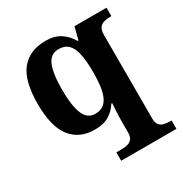

<svg xmlns="http://www.w3.org/2000/svg" viewBox="-178 -683 1003 1050"><g transform="rotate(-30 324.0 -158.5)"><path d="M286 229V176H314.9Q337.3 176 355.5 171.8Q373.8 167.7 384.8 154.2Q395.8 140.8 395.8 113.8V49.3Q395.8 32.1 396.5 10.5Q397.3 -11.1 398.6 -32.3Q399.9 -53.5 400.9 -68.5H395.2Q374.3 -34.1 339.2 -12.1Q304.1 10 248 10Q151.3 10 98.5 -57.1Q45.7 -124.2 45.7 -268.7Q45.7 -413.2 99.4 -479.6Q153 -546 255.5 -546Q310 -546 347.1 -522.1Q384.2 -498.2 406.8 -458H412.8L432.5 -536H634.9V-483H629.2Q607.8 -483 589.1 -478.3Q570.3 -473.6 559.3 -458.6Q548.3 -443.6 548.3 -412.7V113.8Q548.3 141 559.6 154.6Q570.8 168.1 589 172Q607.2 176 629.2 176H634.9V229ZM292.8 -63.9Q322.5 -63.9 342.2 -77.2Q361.8 -90.4 373.7 -116.1Q385.7 -141.7 390.7 -179.7Q395.8 -217.6 395.8 -267Q395.8 -336.4 386.4 -381.3Q377.1 -426.2 354.9 -448.6Q332.6 -471 293 -471Q242.6 -471 221.4 -420.7Q200.1 -370.4 200.1 -267.7Q200.1 -168.7 221.4 -116.3Q242.6 -63.9 292.8 -63.9Z"/></g></svg>

Font: Noto Serif Gurmukhi
Style: Regular
Weight: 400
Designer: Vaibhav Singh and the Monotype Design Team
Foundry: Monotype Imaging Inc.
Version: Version 2.003